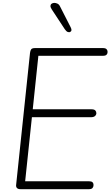

<svg xmlns="http://www.w3.org/2000/svg" viewBox="-20 -1346 786 1366"><path d="M126.5 0Q108 0 100.2 -8.8Q92.5 -17.5 95 -33L193.5 -969Q195.5 -986.5 202 -995.2Q208.5 -1004 230 -1004H711.5Q731 -1004 738.2 -996Q745.5 -988 745.5 -976.5Q745.5 -964.5 738.2 -956.8Q731 -949 711.5 -949H253L213 -568.5H630Q650 -568.5 657.8 -560.5Q665.5 -552.5 665.5 -541Q665.5 -529.5 656.2 -520.8Q647 -512 626 -512H207L159 -56.5H611.5Q631 -56.5 638.2 -49.2Q645.5 -42 645.5 -30Q645.5 -17 638.2 -8.5Q631 0 611.5 0ZM480.5 -1119.5Q472.5 -1114.5 462 -1118.5Q451.5 -1122.5 441 -1138L348 -1279.5Q338.5 -1294 339 -1304Q339.5 -1314 347.2 -1319.5Q355 -1325 365.5 -1325.5Q377 -1325.5 388.5 -1320.2Q400 -1315 407 -1300.5L482.5 -1152.5Q489.5 -1138.5 488.5 -1131Q487.5 -1123.5 480.5 -1119.5Z"/></svg>

Font: Edu NSW ACT Cursive
Style: Regular
Weight: 400
Designer: Tina and Corey Anderson, Eben Sorkin, Mirko Velimirovic
Foundry: Sorkin Type Co.
Version: Version 2.000